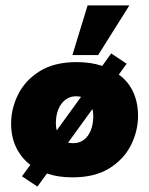

<svg xmlns="http://www.w3.org/2000/svg" viewBox="-20 -643 550 708"><path d="M118 45 61 7 92 -35Q58 -61 39.5 -99.5Q21 -138 21 -187Q21 -243 47 -295Q73 -347 126.5 -380.5Q180 -414 263 -414Q289 -414 312.5 -410.5Q336 -407 357 -400L390 -446L447 -408L418 -368Q453 -343 471 -304Q489 -265 489 -216Q489 -160 463 -108Q437 -56 383.5 -22.5Q330 11 247 11Q221 11 197.5 7.5Q174 4 153 -3ZM186 -188Q186 -174 189.5 -160.5Q193 -147 200 -140L163 -126L305 -322L293 -280Q290 -282 282 -285Q274 -288 260 -288Q238 -288 221 -275Q204 -262 195 -239.5Q186 -217 186 -188ZM205 -81 199 -118Q216 -121 226.5 -118Q237 -115 250 -115Q273 -115 289.5 -127.5Q306 -140 315 -163Q324 -186 324 -215Q324 -229 320.5 -242.5Q317 -256 310 -263L347 -277ZM247 -440 303 -623H457L342 -440Z"/></svg>

Font: Rokkitt SemiBold Black
Style: Italic
Weight: 900
Italic angle: -9°
Version: Version 3.103